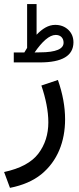

<svg xmlns="http://www.w3.org/2000/svg" viewBox="-26 -658 388 941"><path d="M41.5 -400.9V-352.1H169.4C278.8 -352.1 333.5 -384.8 334 -450.2C334 -475.1 325.7 -495.6 309.1 -511.7C292 -527.8 270.5 -536.1 244.6 -536.1C210.9 -536.1 181.2 -517.1 153.3 -487.8V-638.2H106.9V-423.3C102.5 -417 98.6 -408.7 93.3 -400.9ZM143.6 -400.9C180.2 -454.1 215.8 -486.8 247.1 -486.8C271 -486.8 285.6 -471.7 285.6 -448.7C285.6 -418.9 250.5 -401.4 168.9 -401.4ZM22.9 262.7C85 250.5 136.2 228.5 176.3 196.3C255.9 131.3 293 35.6 293 -73.2C293 -135.3 281.2 -199.2 257.8 -266.1L176.8 -238.8C198.2 -175.8 210.9 -113.8 210.9 -58.6C210.9 0.5 194.8 51.3 162.1 94.7C129.4 137.7 73.7 168 -5.9 185.1Z"/></svg>

Font: Vazirmatn
Style: Regular
Weight: 400
Designer: Saber Rastikerdar
Foundry: Saber Rastikerdar
Version: Version 33.003